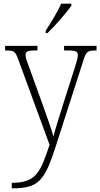

<svg xmlns="http://www.w3.org/2000/svg" viewBox="-20 -786 546 1046"><path d="M229 -619V-606H239C281 -646 346 -721 369 -756V-766H313C294 -721 258 -664 229 -619ZM44 210V240H47C193 240 224 198 287 1L431 -447C449 -506 456 -511 502 -511H506V-536H329V-511H354C397 -511 404 -503 404 -485C404 -471 397 -447 388 -419L314 -187C296 -128 281 -82 271 -42C261 -82 234 -154 211 -220L142 -411C126 -453 119 -473 119 -486C119 -504 128 -511 170 -511H184V-536H8V-511H10C59 -511 63 -507 81 -458L250 3C200 153 177 210 44 210Z"/></svg>

Font: Noto Serif Myanmar SemiCondensed ExtraLight
Style: Regular
Weight: 200
Width: 4
Designer: Ben Mitchell and the Monotype Design Team
Foundry: Monotype Imaging Inc.
Version: Version 2.106